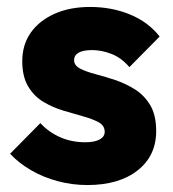

<svg xmlns="http://www.w3.org/2000/svg" viewBox="-20 -520 498 552"><path d="M231 12Q188 12 146.5 1Q105 -10 69.5 -30.5Q34 -51 9 -78L96 -166Q120 -140 153 -125.5Q186 -111 225 -111Q252 -111 266.5 -119Q281 -127 281 -141Q281 -159 263.5 -168.5Q246 -178 219 -185.5Q192 -193 162 -202Q132 -211 105 -227Q78 -243 61 -271.5Q44 -300 44 -344Q44 -391 68 -425.5Q92 -460 136 -480Q180 -500 239 -500Q301 -500 353.5 -478.5Q406 -457 439 -415L352 -327Q329 -354 300.5 -365Q272 -376 245 -376Q219 -376 206 -368.5Q193 -361 193 -347Q193 -332 210 -323Q227 -314 254 -307Q281 -300 311 -290Q341 -280 368 -263Q395 -246 412 -217.5Q429 -189 429 -143Q429 -72 375.5 -30Q322 12 231 12Z"/></svg>

Font: Outfit-Bold
Style: Bold
Weight: 700
Designer: Rodrigo Fuenzalida
Foundry: fragTYPE
Version: Version 1.000